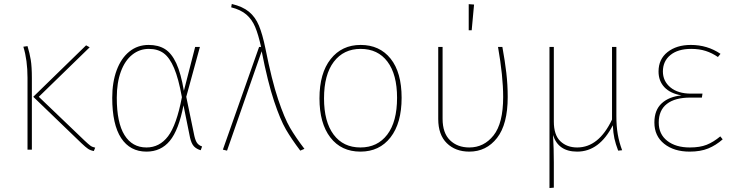

<svg xmlns="http://www.w3.org/2000/svg" viewBox="-20 -756 3704 970"><path d="M176 -267 408 -45Q426 -28 436 -20.5Q446 -13 461 -10L454 7Q437 4 425 -4Q413 -12 392 -32L148 -267L415 -527L433 -517ZM141 -361V0H119V-363Q119 -452 98 -520L119 -523Q130 -487 135.5 -453Q141 -419 141 -361Z M909 -297 966 -519H990L921 -267L962 -69Q968 -43 977 -32Q986 -21 1001 -16L994 3Q973 -3 960 -16.5Q947 -30 940 -61L907 -224Q883 -99 838 -44.5Q793 10 720 10Q637 10 592 -58.5Q547 -127 547 -262Q547 -341 569.5 -401.5Q592 -462 633.5 -495.5Q675 -529 731 -529Q780 -529 813.5 -508Q847 -487 870.5 -436.5Q894 -386 909 -297ZM570 -262Q570 -136 609 -73.5Q648 -11 720 -11Q786 -11 829 -67.5Q872 -124 899 -265Q882 -359 859.5 -412Q837 -465 807 -487Q777 -509 732 -509Q685 -509 648 -479.5Q611 -450 590.5 -394Q570 -338 570 -262Z M1321 -511Q1353 -350 1385 -254.5Q1417 -159 1445 -111Q1473 -63 1518 -4L1497 5Q1453 -53 1424.5 -102Q1396 -151 1364.5 -245.5Q1333 -340 1302 -497L1127 5L1106 0L1289 -519H1299Q1285 -582 1269 -620Q1253 -658 1224.5 -682.5Q1196 -707 1148 -719L1151 -736Q1206 -723 1238 -696.5Q1270 -670 1288 -627Q1306 -584 1321 -511Z M2009 -262Q2009 -134 1953 -62Q1897 10 1801 10Q1704 10 1649 -61.5Q1594 -133 1594 -259Q1594 -386 1650.5 -457.5Q1707 -529 1802 -529Q1898 -529 1953.5 -459.5Q2009 -390 2009 -262ZM1617 -259Q1617 -141 1665.5 -76Q1714 -11 1801 -11Q1887 -11 1936.5 -76Q1986 -141 1986 -262Q1986 -380 1937.5 -444.5Q1889 -509 1802 -509Q1716 -509 1666.5 -444Q1617 -379 1617 -259Z M2545 -266Q2545 -128 2491 -59Q2437 10 2351 10Q2281 10 2237.5 -32.5Q2194 -75 2194 -155V-519H2216V-156Q2216 -84 2253.5 -47.5Q2291 -11 2351 -11Q2425 -11 2473.5 -72Q2522 -133 2522 -266Q2522 -371 2496 -519H2518Q2531 -448 2538 -388Q2545 -328 2545 -266ZM2375 -733 2363 -603H2348V-735Z M3103 5Q3090 -29 3084 -56.5Q3078 -84 3076 -123Q3008 10 2896 10Q2800 10 2774 -74Q2778 -3 2778 64V192L2756 194V-519H2778V-142Q2778 -74 2811 -42.5Q2844 -11 2896 -11Q3005 -11 3072 -152V-519H3094V-170Q3094 -118 3101 -77.5Q3108 -37 3123 3Z M3620 -484 3607 -468Q3578 -488 3545.5 -498.5Q3513 -509 3472 -509Q3405 -509 3367 -478Q3329 -447 3329 -395Q3329 -346 3367 -314.5Q3405 -283 3471 -283H3529L3526 -263H3468Q3390 -263 3349 -231Q3308 -199 3308 -137Q3308 -78 3351 -44.5Q3394 -11 3465 -11Q3516 -11 3550 -24.5Q3584 -38 3619 -67L3631 -52Q3597 -22 3558 -6Q3519 10 3464 10Q3385 10 3335.5 -29.5Q3286 -69 3286 -137Q3286 -200 3323 -234Q3360 -268 3423 -274Q3366 -284 3336.5 -315.5Q3307 -347 3307 -395Q3307 -457 3352.5 -493Q3398 -529 3470 -529Q3554 -529 3620 -484Z"/></svg>

Font: Fira Sans Thin
Style: Regular
Weight: 100
Designer: bBox Type GmbH & Carrois Corporate GbR & Edenspiekermann AG
Foundry: bBox Type GmbH & Carrois Corporate GbR & Edenspiekermann AG
Version: Version 4.301